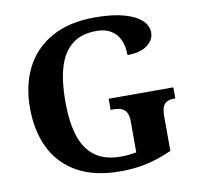

<svg xmlns="http://www.w3.org/2000/svg" viewBox="-81 -808 932 903"><g transform="rotate(-10 385.0 -357.0)"><path d="M424 10Q300 10 218 -36Q136 -82 95.5 -164.5Q55 -247 55 -358Q55 -466 97 -548.5Q139 -631 222.5 -677.5Q306 -724 428 -724Q512 -724 567.5 -708.5Q623 -693 650.5 -667Q678 -641 678 -608Q678 -573 645 -548Q612 -523 550 -523Q550 -564 536.5 -594.5Q523 -625 495.5 -642.5Q468 -660 426 -660Q353 -660 308.5 -624.5Q264 -589 244 -522Q224 -455 224 -358Q224 -261 245 -194.5Q266 -128 313 -93Q360 -58 438 -58Q457 -58 475.5 -60Q494 -62 511 -65V-212Q511 -239 503 -254.5Q495 -270 479.5 -276.5Q464 -283 440 -283H427V-336H736V-283H729Q709 -283 695.5 -276Q682 -269 676 -253Q670 -237 670 -208V-44Q611 -17 551.5 -3.5Q492 10 424 10Z"/></g></svg>

Font: Noto Serif Khmer
Style: Bold
Weight: 700
Version: Version 2.003